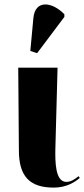

<svg xmlns="http://www.w3.org/2000/svg" viewBox="-20 -844 383 874"><path d="M149 -602 273 -767V-779C218 -836 140 -847 132 -762L118 -612ZM225 10C285 10 323 -17 343 -34L338 -42C320 -28 303 -16 282 -16C231 -16 231 -109 232 -166L242 -536H63L66 -160C66 -43 113 10 225 10Z"/></svg>

Font: Noto Serif Display Condensed Black
Style: Regular
Weight: 900
Width: 3
Designer: Monotype Design Team
Foundry: Monotype Imaging Inc.
Version: Version 2.009